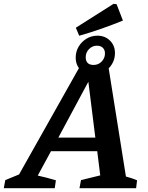

<svg xmlns="http://www.w3.org/2000/svg" viewBox="-72 -997 785 1017"><path d="M595 -62Q626 -54 654 -42L649 0H349L357 -43L459 -68L443 -196H198L128 -67Q152 -62 176 -55.5Q200 -49 224 -42L218 0H-52L-44 -43L29 -73L355 -652H501ZM237 -268H433L396 -564ZM422 -600Q381 -600 355 -626Q329 -652 329 -692Q329 -724 344.5 -750Q360 -776 386 -792Q412 -808 444 -808Q484 -808 510.5 -782Q537 -756 537 -716Q537 -684 521.5 -658Q506 -632 480 -616Q454 -600 422 -600ZM424 -653Q449 -653 466.5 -671Q484 -689 484 -714Q484 -733 472.5 -744Q461 -755 442 -755Q417 -755 399.5 -737Q382 -719 382 -694Q382 -653 424 -653ZM347.6 -807.7 329.7 -850.2 529.6 -976.7 545.5 -974.8 579.1 -888Q521.9 -864.8 464.5 -844.7Q407.1 -824.6 347.6 -807.7Z"/></svg>

Font: Piazzolla SC SemiBold
Style: Italic
Weight: 600
Italic angle: -11.3°
Designer: Juan Pablo del Peral
Foundry: Huerta Tipografica
Version: Version 1.330